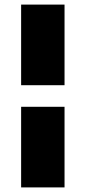

<svg xmlns="http://www.w3.org/2000/svg" viewBox="-20 -749 374 836"><path d="M72 -378V-729H261V-378ZM72 67V-284H261V67Z"/></svg>

Font: Hubot Sans Condensed ExtraLight Black
Style: Regular
Weight: 900
Version: Version 2.000